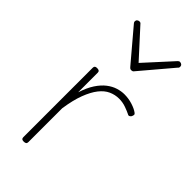

<svg xmlns="http://www.w3.org/2000/svg" viewBox="-263 -900 979 979"><g transform="rotate(45 227.0 -410.5)"><path d="M130 15Q121 15 117 11.5Q113 8 113 0V-500Q113 -508 117 -511.5Q121 -515 130 -515Q140 -515 144.5 -511.5Q149 -508 149 -500V-359Q164 -406 184.5 -437Q205 -468 228.5 -486Q252 -504 276.5 -511.5Q301 -519 323 -519Q354 -519 382 -510Q410 -501 426 -489Q432 -485 432 -479.5Q432 -474 428 -466Q423 -459 417.5 -457.5Q412 -456 407 -460Q393 -467 369.5 -475.5Q346 -484 320 -484Q291 -484 264.5 -472Q238 -460 216 -432Q194 -404 176.5 -358Q159 -312 149 -244V0Q149 8 144.5 11.5Q140 15 130 15ZM407 -836Q414 -836 419.5 -831.5Q425 -827 425 -819Q425 -816 424 -813Q423 -810 420 -808L277 -639Q273 -633 269 -631.5Q265 -630 261 -630Q257 -630 253.5 -631.5Q250 -633 245 -639L102 -808Q100 -810 98.5 -813Q97 -816 97 -819Q97 -827 102.5 -831.5Q108 -836 115 -836Q119 -836 122 -834.5Q125 -833 127 -830L261 -683L395 -830Q398 -833 400.5 -834.5Q403 -836 407 -836Z"/></g></svg>

Font: Playwrite NG Modern Thin
Style: Regular
Weight: 250
Designer: Veronika Burian, José Scaglione
Foundry: TypeTogether
Version: Version 1.002